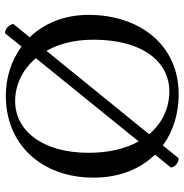

<svg xmlns="http://www.w3.org/2000/svg" viewBox="-4 -694 711 742"><g transform="rotate(90 351.0 -322.5)"><path d="M108 13 159.6 -50.8C212.7 -11.5 279 10 350 10C460.8 10 549.3 -37.7 604.2 -116C644 -172.7 666 -245 666 -329C666 -429.6 632.2 -510.1 577 -566.3L627 -628C624.7 -642.9 610 -658 591 -658L541.5 -597C487.1 -636.8 418.7 -658 344 -658C150.3 -658 37 -503.9 37 -310C37 -215.2 70.2 -137.5 123.5 -82.4L72 -19C75 -4 89 13 108 13ZM331 -622C396.1 -622 455.2 -595.2 498.3 -543.8L176 -147.1C149.2 -194.4 133 -254.8 133 -327C133 -537 232 -622 331 -622ZM526 -503.3C553.7 -453.6 570 -388.8 570 -310C570 -131 484 -26 370 -26C308.4 -26 248.5 -53.8 204.4 -106.1Z"/></g></svg>

Font: Libertinus Math
Style: Regular
Weight: 400
Designer: Philipp H. Poll
Foundry: Khaled Hosny
Version: Version 6.2